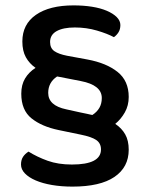

<svg xmlns="http://www.w3.org/2000/svg" viewBox="-20 -642 556 713"><path d="M458 -282Q458 -250 443.5 -224.5Q429 -199 408 -182Q432 -166 445 -143Q458 -120 458 -86Q458 -21 405 15Q352 51 249 51Q208 51 173 45Q138 39 112.5 28Q87 17 72.5 2Q58 -13 58 -31Q58 -48 65.5 -59.5Q73 -71 86 -79Q118 -59 157 -45Q196 -31 247 -31Q355 -31 355 -87Q355 -110 337.5 -122Q320 -134 280 -142L198 -159Q135 -172 97 -202.5Q59 -233 59 -294Q59 -327 73 -350.5Q87 -374 112 -390Q89 -406 76 -429.5Q63 -453 63 -488Q63 -552 113.5 -587Q164 -622 253 -622Q290 -622 321.5 -617Q353 -612 376.5 -602Q400 -592 413.5 -578.5Q427 -565 427 -549Q427 -533 420 -522Q413 -511 403 -504Q379 -517 340 -528.5Q301 -540 258 -540Q215 -540 190.5 -526.5Q166 -513 166 -486Q166 -463 182 -452Q198 -441 229 -435L305 -421Q375 -408 416.5 -375Q458 -342 458 -282ZM226 -236Q260 -228 278 -224.5Q296 -221 304.5 -219Q313 -217 315.5 -216.5Q318 -216 323 -215Q340 -226 349 -241.5Q358 -257 358 -278Q358 -326 280 -341L198 -357Q196 -357 195 -357.5Q194 -358 192 -358Q159 -336 159 -297Q159 -250 226 -236Z"/></svg>

Font: Baloo Bhai 2 Medium
Style: Regular
Weight: 500
Designer: Supriya Tembe, Noopur Datye and Ek Type
Foundry: Ek Type
Version: Version 1.640;PS 1.000;hotconv 16.6.51;makeotf.lib2.5.65220;